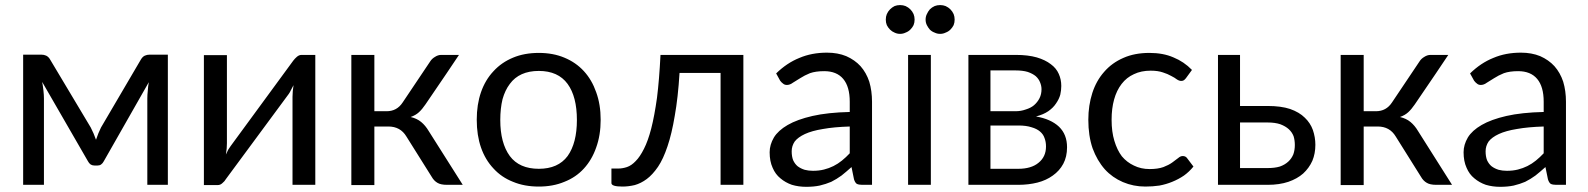

<svg xmlns="http://www.w3.org/2000/svg" viewBox="-20 -721 6194 749"><path d="M634.8 -507.8Q634.8 -380.9 634.8 0Q615.2 0 554.7 0Q554.7 -84 554.7 -336.9Q554.7 -350.6 556.6 -368.2Q557.6 -384.8 560.5 -400.4Q502 -296.9 384.8 -91.8Q380.9 -84 374 -79.1Q368.2 -75.2 359.4 -75.2Q356.4 -75.2 349.6 -75.2Q340.8 -75.2 334 -79.1Q327.1 -84 323.2 -91.8Q263.7 -194.3 144.5 -401.4Q147.5 -385.7 149.4 -368.2Q151.4 -350.6 151.4 -336.9Q151.4 -224.6 151.4 0Q130.9 0 70.3 0Q70.3 -79.1 70.3 -318.4Q70.3 -365.2 70.3 -507.8Q87.9 -507.8 141.6 -507.8Q151.4 -507.8 160.2 -503.9Q169.9 -499 175.8 -488.3Q228.5 -400.4 334 -223.6Q345.7 -201.2 354.5 -175.8Q363.3 -202.1 374 -223.6Q425.8 -311.5 529.3 -488.3Q536.1 -500 544.9 -503.9Q553.7 -507.8 563.5 -507.8Q586.9 -507.8 634.8 -507.8Z M1210 -506.8Q1210 -379.9 1210 0Q1187.5 0 1121.1 0Q1121.1 -85.9 1121.1 -343.8Q1121.1 -353.5 1122.1 -365.2Q1123 -377 1125 -388.7Q1120.1 -378.9 1115.2 -370.1Q1111.3 -361.3 1106.4 -354.5Q1024.4 -244.1 861.3 -22.5Q856.4 -13.7 847.7 -6.8Q839.8 1 829.1 1Q811.5 1 775.4 1Q775.4 -79.1 775.4 -316.4Q775.4 -363.3 775.4 -505.9Q797.9 -505.9 865.2 -505.9Q865.2 -419.9 865.2 -162.1Q865.2 -152.3 864.3 -141.6Q863.3 -129.9 861.3 -118.2Q866.2 -127.9 870.1 -136.7Q875 -144.5 879.9 -151.4Q960.9 -262.7 1124 -484.4Q1129.9 -492.2 1137.7 -499Q1146.5 -506.8 1156.2 -506.8Q1174.8 -506.8 1210 -506.8Z M1658.2 -481.4Q1665 -492.2 1676.8 -499Q1688.5 -506.8 1701.2 -506.8Q1724.6 -506.8 1770.5 -506.8Q1738.3 -458 1639.6 -313.5Q1627 -294.9 1614.3 -283.2Q1601.6 -271.5 1582 -264.6Q1606.4 -258.8 1623 -245.1Q1639.6 -231.4 1652.3 -210Q1696.3 -139.6 1785.2 0Q1769.5 0 1723.6 0Q1699.2 0 1686.5 -7.8Q1672.9 -15.6 1664.1 -31.2Q1630.9 -84 1565.4 -188.5Q1542 -227.5 1495.1 -227.5Q1476.6 -227.5 1440.4 -227.5Q1440.4 -170.9 1440.4 1Q1418 1 1350.6 1Q1350.6 -79.1 1350.6 -316.4Q1350.6 -364.3 1350.6 -506.8Q1373 -506.8 1440.4 -506.8Q1440.4 -452.1 1440.4 -287.1Q1452.1 -287.1 1488.3 -287.1Q1528.3 -287.1 1550.8 -321.3Q1586.9 -375 1658.2 -481.4Z M2082 -514.6Q2137.7 -514.6 2181.6 -496.1Q2226.6 -477.5 2257.8 -443.4Q2289.1 -409.2 2305.7 -361.3Q2323.2 -313.5 2323.2 -253.9Q2323.2 -193.4 2305.7 -145.5Q2289.1 -97.7 2257.8 -63.5Q2226.6 -29.3 2181.6 -11.7Q2137.7 6.8 2082 6.8Q2025.4 6.8 1981.4 -11.7Q1936.5 -29.3 1905.3 -63.5Q1873 -97.7 1856.4 -145.5Q1839.8 -193.4 1839.8 -253.9Q1839.8 -313.5 1856.4 -361.3Q1873 -409.2 1905.3 -443.4Q1936.5 -477.5 1981.4 -496.1Q2025.4 -514.6 2082 -514.6ZM2082 -62.5Q2157.2 -62.5 2194.3 -112.3Q2230.5 -163.1 2230.5 -252.9Q2230.5 -343.8 2194.3 -393.6Q2157.2 -444.3 2082 -444.3Q2043.9 -444.3 2015.6 -431.6Q1987.3 -418.9 1968.8 -393.6Q1950.2 -369.1 1940.4 -334Q1931.6 -297.9 1931.6 -252.9Q1931.6 -163.1 1968.8 -112.3Q2005.9 -62.5 2082 -62.5Z M2879.9 0Q2857.4 0 2791 0Q2791 -109.4 2791 -436.5Q2751 -436.5 2630.9 -436.5Q2625 -339.8 2612.3 -269.5Q2600.6 -199.2 2584 -150.4Q2567.4 -100.6 2546.9 -70.3Q2525.4 -39.1 2502.9 -22.5Q2480.5 -5.9 2456.1 1Q2431.6 6.8 2408.2 6.8Q2365.2 6.8 2365.2 -6.8Q2365.2 -20.5 2365.2 -47.9Q2365.2 -51.8 2365.2 -63.5Q2372.1 -63.5 2391.6 -63.5Q2408.2 -63.5 2425.8 -69.3Q2443.4 -75.2 2460 -92.8Q2476.6 -109.4 2492.2 -140.6Q2507.8 -170.9 2520.5 -219.7Q2533.2 -269.5 2543 -339.8Q2551.8 -410.2 2556.6 -506.8Q2664.1 -506.8 2879.9 -506.8Q2879.9 -379.9 2879.9 0Z M3294.9 -227.5Q3233.4 -225.6 3190.4 -217.8Q3147.5 -210.9 3120.1 -198.2Q3092.8 -185.5 3080.1 -168.9Q3068.4 -151.4 3068.4 -130.9Q3068.4 -110.4 3074.2 -95.7Q3081.1 -81.1 3091.8 -72.3Q3103.5 -63.5 3119.1 -58.6Q3133.8 -54.7 3151.4 -54.7Q3174.8 -54.7 3194.3 -59.6Q3213.9 -64.5 3231.4 -73.2Q3249 -82 3264.6 -94.7Q3280.3 -107.4 3294.9 -123Q3294.9 -158.2 3294.9 -227.5ZM3007.8 -434.6Q3049.8 -475.6 3098.6 -495.1Q3146.5 -515.6 3206.1 -515.6Q3248 -515.6 3281.2 -502Q3314.5 -487.3 3336.9 -462.9Q3359.4 -437.5 3371.1 -402.3Q3381.8 -366.2 3381.8 -324.2Q3381.8 -215.8 3381.8 0Q3372.1 0 3342.8 0Q3330.1 0 3322.3 -3.9Q3315.4 -8.8 3311.5 -21.5Q3308.6 -37.1 3301.8 -69.3Q3281.2 -50.8 3262.7 -36.1Q3244.1 -22.5 3222.7 -11.7Q3202.1 -2.9 3177.7 2.9Q3154.3 7.8 3125 7.8Q3095.7 7.8 3069.3 0Q3043.9 -8.8 3024.4 -25.4Q3004.9 -41 2994.1 -66.4Q2982.4 -91.8 2982.4 -127Q2982.4 -156.2 2999 -184.6Q3015.6 -211.9 3052.7 -233.4Q3089.8 -254.9 3149.4 -268.6Q3209 -282.2 3294.9 -284.2Q3294.9 -297.9 3294.9 -324.2Q3294.9 -382.8 3269.5 -413.1Q3244.1 -443.4 3195.3 -443.4Q3162.1 -443.4 3139.6 -435.5Q3118.2 -426.8 3101.6 -416Q3085 -406.2 3073.2 -398.4Q3061.5 -389.6 3049.8 -389.6Q3041 -389.6 3035.2 -394.5Q3028.3 -399.4 3023.4 -406.2Q3018.6 -416 3007.8 -434.6Z M3611.3 -506.8Q3611.3 -379.9 3611.3 0Q3589.8 0 3522.5 0Q3522.5 -79.1 3522.5 -316.4Q3522.5 -364.3 3522.5 -506.8Q3544.9 -506.8 3611.3 -506.8ZM3547.9 -644.5Q3547.9 -632.8 3543.9 -623Q3539.1 -613.3 3531.2 -605.5Q3523.4 -597.7 3512.7 -593.8Q3502.9 -588.9 3491.2 -588.9Q3479.5 -588.9 3469.7 -593.8Q3460 -597.7 3452.1 -605.5Q3444.3 -613.3 3439.5 -623Q3435.5 -632.8 3435.5 -644.5Q3435.5 -656.2 3439.5 -666Q3444.3 -676.8 3452.1 -684.6Q3460 -692.4 3469.7 -697.3Q3479.5 -701.2 3491.2 -701.2Q3502.9 -701.2 3512.7 -697.3Q3523.4 -692.4 3531.2 -684.6Q3539.1 -676.8 3543.9 -666Q3547.9 -656.2 3547.9 -644.5ZM3704.1 -644.5Q3704.1 -632.8 3700.2 -623Q3695.3 -613.3 3687.5 -605.5Q3679.7 -597.7 3668.9 -593.8Q3659.2 -588.9 3647.5 -588.9Q3635.7 -588.9 3626 -593.8Q3615.2 -597.7 3607.4 -605.5Q3600.6 -613.3 3595.7 -623Q3590.8 -632.8 3590.8 -644.5Q3590.8 -656.2 3595.7 -666Q3600.6 -676.8 3607.4 -684.6Q3615.2 -692.4 3626 -697.3Q3635.7 -701.2 3647.5 -701.2Q3659.2 -701.2 3668.9 -697.3Q3679.7 -692.4 3687.5 -684.6Q3695.3 -676.8 3700.2 -666Q3704.1 -656.2 3704.1 -644.5Z M3952.1 -62.5Q4002.9 -62.5 4031.2 -85.9Q4060.5 -109.4 4060.5 -149.4Q4060.5 -168 4054.7 -182.6Q4049.8 -197.3 4037.1 -208Q4024.4 -218.8 4003.9 -224.6Q3983.4 -231.4 3953.1 -231.4Q3916 -231.4 3843.8 -231.4Q3843.8 -188.5 3843.8 -62.5Q3871.1 -62.5 3952.1 -62.5ZM3843.8 -446.3Q3843.8 -407.2 3843.8 -287.1Q3868.2 -287.1 3941.4 -287.1Q3962.9 -287.1 3981.4 -293.9Q4001 -299.8 4013.7 -310.5Q4027.3 -322.3 4035.2 -337.9Q4043 -353.5 4043 -373Q4043 -386.7 4037.1 -400.4Q4032.2 -413.1 4020.5 -423.8Q4008.8 -433.6 3989.3 -440.4Q3969.7 -446.3 3941.4 -446.3Q3908.2 -446.3 3843.8 -446.3ZM3943.4 -506.8Q3990.2 -506.8 4024.4 -497.1Q4057.6 -487.3 4079.1 -470.7Q4100.6 -455.1 4110.4 -432.6Q4120.1 -411.1 4120.1 -385.7Q4120.1 -369.1 4116.2 -351.6Q4111.3 -334 4099.6 -317.4Q4088.9 -300.8 4069.3 -287.1Q4050.8 -274.4 4021.5 -266.6Q4079.1 -256.8 4111.3 -226.6Q4142.6 -196.3 4142.6 -146.5Q4142.6 -109.4 4127.9 -82Q4113.3 -54.7 4086.9 -36.1Q4061.5 -17.6 4027.3 -8.8Q3992.2 0 3953.1 0Q3887.7 0 3757.8 0Q3757.8 -79.1 3757.8 -316.4Q3757.8 -364.3 3757.8 -506.8Q3804.7 -506.8 3943.4 -506.8Z M4606.4 -416Q4602.5 -411.1 4598.6 -408.2Q4594.7 -405.3 4587.9 -405.3Q4580.1 -405.3 4571.3 -411.1Q4562.5 -418 4548.8 -424.8Q4535.2 -432.6 4516.6 -438.5Q4497.1 -445.3 4468.8 -445.3Q4431.6 -445.3 4403.3 -431.6Q4375 -418.9 4355.5 -393.6Q4335.9 -368.2 4326.2 -333Q4316.4 -297.9 4316.4 -253.9Q4316.4 -207 4327.1 -171.9Q4337.9 -135.7 4356.4 -111.3Q4376 -87.9 4403.3 -75.2Q4430.7 -61.5 4464.8 -61.5Q4497.1 -61.5 4518.6 -69.3Q4539.1 -77.1 4552.7 -86.9Q4566.4 -96.7 4576.2 -104.5Q4585 -112.3 4593.8 -112.3Q4605.5 -112.3 4611.3 -103.5Q4619.1 -92.8 4635.7 -71.3Q4619.1 -50.8 4598.6 -36.1Q4577.1 -21.5 4552.7 -11.7Q4529.3 -2 4502.9 2.9Q4476.6 6.8 4448.2 6.8Q4401.4 6.8 4360.4 -10.7Q4319.3 -28.3 4290 -60.5Q4259.8 -94.7 4242.2 -142.6Q4225.6 -191.4 4225.6 -253.9Q4225.6 -309.6 4241.2 -358.4Q4256.8 -406.2 4287.1 -440.4Q4317.4 -475.6 4362.3 -495.1Q4406.2 -514.6 4463.9 -514.6Q4517.6 -514.6 4557.6 -497.1Q4598.6 -480.5 4629.9 -448.2Q4622.1 -437.5 4606.4 -416Z M4925.8 -65.4Q4953.1 -65.4 4972.7 -71.3Q4992.2 -78.1 5005.9 -90.8Q5018.6 -102.5 5025.4 -119.1Q5031.2 -135.7 5031.2 -155.3Q5031.2 -173.8 5026.4 -189.5Q5020.5 -205.1 5007.8 -216.8Q4995.1 -228.5 4974.6 -236.3Q4954.1 -243.2 4924.8 -243.2Q4888.7 -243.2 4817.4 -243.2Q4817.4 -198.2 4817.4 -65.4Q4844.7 -65.4 4925.8 -65.4ZM4924.8 -307.6Q4977.5 -307.6 5012.7 -295.9Q5048.8 -283.2 5070.3 -261.7Q5091.8 -241.2 5101.6 -213.9Q5111.3 -185.5 5111.3 -156.2Q5111.3 -122.1 5099.6 -93.8Q5086.9 -65.4 5063.5 -43.9Q5040 -23.4 5005.9 -11.7Q4970.7 0 4925.8 0Q4861.3 0 4731.4 0Q4731.4 -79.1 4731.4 -316.4Q4731.4 -364.3 4731.4 -506.8Q4752.9 -506.8 4817.4 -506.8Q4817.4 -457 4817.4 -307.6Q4843.8 -307.6 4924.8 -307.6Z M5517.6 -481.4Q5524.4 -492.2 5536.1 -499Q5547.9 -506.8 5560.5 -506.8Q5584 -506.8 5629.9 -506.8Q5597.7 -458 5499 -313.5Q5486.3 -294.9 5473.6 -283.2Q5460.9 -271.5 5441.4 -264.6Q5465.8 -258.8 5482.4 -245.1Q5499 -231.4 5511.7 -210Q5555.7 -139.6 5644.5 0Q5628.9 0 5583 0Q5558.6 0 5545.9 -7.8Q5532.2 -15.6 5523.4 -31.2Q5490.2 -84 5424.8 -188.5Q5401.4 -227.5 5354.5 -227.5Q5335.9 -227.5 5299.8 -227.5Q5299.8 -170.9 5299.8 1Q5277.3 1 5210 1Q5210 -79.1 5210 -316.4Q5210 -364.3 5210 -506.8Q5232.4 -506.8 5299.8 -506.8Q5299.8 -452.1 5299.8 -287.1Q5311.5 -287.1 5347.7 -287.1Q5387.7 -287.1 5410.2 -321.3Q5446.3 -375 5517.6 -481.4Z M6002 -227.5Q5940.4 -225.6 5897.5 -217.8Q5854.5 -210.9 5827.1 -198.2Q5799.8 -185.5 5787.1 -168.9Q5775.4 -151.4 5775.4 -130.9Q5775.4 -110.4 5781.2 -95.7Q5788.1 -81.1 5798.8 -72.3Q5810.5 -63.5 5826.2 -58.6Q5840.8 -54.7 5858.4 -54.7Q5881.8 -54.7 5901.4 -59.6Q5920.9 -64.5 5938.5 -73.2Q5956.1 -82 5971.7 -94.7Q5987.3 -107.4 6002 -123Q6002 -158.2 6002 -227.5ZM5714.8 -434.6Q5756.8 -475.6 5805.7 -495.1Q5853.5 -515.6 5913.1 -515.6Q5955.1 -515.6 5988.3 -502Q6021.5 -487.3 6043.9 -462.9Q6066.4 -437.5 6078.1 -402.3Q6088.9 -366.2 6088.9 -324.2Q6088.9 -215.8 6088.9 0Q6079.1 0 6049.8 0Q6037.1 0 6029.3 -3.9Q6022.5 -8.8 6018.6 -21.5Q6015.6 -37.1 6008.8 -69.3Q5988.3 -50.8 5969.7 -36.1Q5951.2 -22.5 5929.7 -11.7Q5909.2 -2.9 5884.8 2.9Q5861.3 7.8 5832 7.8Q5802.7 7.8 5776.4 0Q5751 -8.8 5731.4 -25.4Q5711.9 -41 5701.2 -66.4Q5689.5 -91.8 5689.5 -127Q5689.5 -156.2 5706.1 -184.6Q5722.7 -211.9 5759.8 -233.4Q5796.9 -254.9 5856.4 -268.6Q5916 -282.2 6002 -284.2Q6002 -297.9 6002 -324.2Q6002 -382.8 5976.6 -413.1Q5951.2 -443.4 5902.3 -443.4Q5869.1 -443.4 5846.7 -435.5Q5825.2 -426.8 5808.6 -416Q5792 -406.2 5780.3 -398.4Q5768.6 -389.6 5756.8 -389.6Q5748 -389.6 5742.2 -394.5Q5735.4 -399.4 5730.5 -406.2Q5725.6 -416 5714.8 -434.6Z"/></svg>

Font: Lato
Style: Regular
Weight: 400
Designer: Lukasz Dziedzic with Adam Twardoch and Botio Nikoltchev
Version: Version 2.015; 2015-08-06; http://www.latofonts.com/